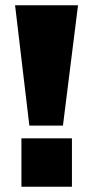

<svg xmlns="http://www.w3.org/2000/svg" viewBox="-20 -706 351 726"><path d="M91 -231 37 -686H275L218 -231ZM61 0V-183H252V0Z"/></svg>

Font: Chivo Medium Black
Style: Regular
Weight: 900
Version: Version 2.002